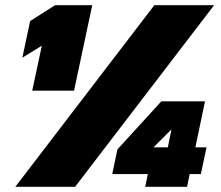

<svg xmlns="http://www.w3.org/2000/svg" viewBox="-20 -719 852 739"><path d="M574 -699H804L269 0H39ZM141 -543 66 -497 96 -638 192 -699H335L265 -370H104ZM549 -49H412L432 -144L601 -329H769L732 -152H775L753 -49H710L700 0H539ZM626 -152 640 -221 571 -152Z"/></svg>

Font: Prompt Black
Style: Italic
Weight: 900
Italic angle: -12°
Designer: Katatrad Team
Foundry: CadsonDemak
Version: Version 1.001